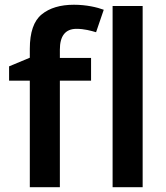

<svg xmlns="http://www.w3.org/2000/svg" viewBox="-20 -785 698 805"><path d="M361.8 -542H231V-577.1C231 -633.3 253.4 -664.1 300.8 -664.1C333.5 -664.1 360.8 -656.2 382.8 -649.9L415 -744.1C387.2 -754.4 342.3 -765.1 290 -765.1C232.9 -765.1 187.5 -751.5 154.8 -724.6C121.6 -697.8 105 -649.4 105 -580.1V-543L18.1 -506.8V-446.8H105V0H231V-446.8H361.8ZM578.1 -759.8H452.1V0H578.1Z"/></svg>

Font: Noto Reveo Sans
Style: Regular
Weight: 600
Designer: Monotype Design Team
Foundry: Monotype Imaging Inc.
Version: Version 2.007